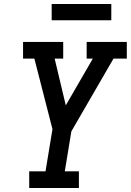

<svg xmlns="http://www.w3.org/2000/svg" viewBox="-20 -946 658 966"><path d="M127 0V-84H209L244 -296L153 -651H96V-735H298V-651H255L311 -416L447 -651H416V-735H618V-651H551L339 -285L306 -84H377V0ZM540 -844H240V-926H540Z"/></svg>

Font: Iosevka Slab MdExObl
Style: Regular
Weight: 500
Width: 7
Italic angle: -9°
Monospace: yes
Designer: Belleve Invis
Foundry: Belleve Invis
Version: Version 11.1.1; ttfautohint (v1.8.3)